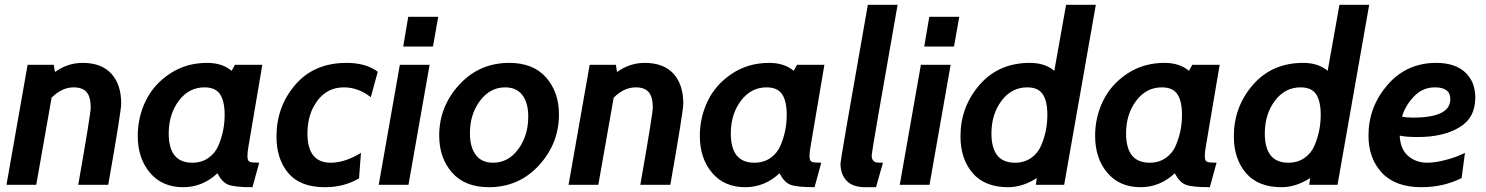

<svg xmlns="http://www.w3.org/2000/svg" viewBox="-20 -770 6192 800"><path d="M431 0H306Q358 -296 358 -322Q358 -366 341 -386Q324 -406 287 -406Q238 -406 195 -363L131 0H7L95 -500H204L209 -470Q262 -508 324 -508Q403 -508 444 -463Q485 -418 485 -339Q485 -306 431 0Z M1073 -500 1015 -158Q1011 -135 1011 -120Q1011 -100 1020 -96Q1029 -92 1060 -92L1032 10Q957 10 931 -0.5Q905 -11 886 -48Q824 10 743 10Q656 10 605 -50Q554 -110 554 -204Q554 -282 587.5 -350.5Q621 -419 688.5 -463.5Q756 -508 843 -508Q906 -508 945 -475L959 -500ZM832 -406Q767 -406 725 -350Q683 -294 683 -214Q683 -92 781 -92Q820 -92 848.5 -112Q877 -132 890.5 -164.5Q904 -197 910 -228Q916 -259 916 -292Q916 -348 897 -377Q878 -406 832 -406Z M1334 10Q1231 10 1181.5 -48.5Q1132 -107 1132 -201Q1132 -326 1210.5 -417Q1289 -508 1424 -508Q1505 -508 1554 -471L1525 -365Q1473 -406 1413 -406Q1344 -406 1302.5 -350.5Q1261 -295 1261 -214Q1261 -92 1358 -92Q1417 -92 1484 -133L1476 -27Q1414 10 1334 10Z M1784 -576H1660L1681 -700H1806ZM1682 0H1558L1646 -500H1770Z M2017 10Q1917 10 1863.5 -51Q1810 -112 1810 -205Q1810 -326 1893.5 -417Q1977 -508 2102 -508Q2202 -508 2255.5 -447Q2309 -386 2309 -293Q2309 -172 2225.5 -81Q2142 10 2017 10ZM2085 -406Q2022 -406 1980 -350Q1938 -294 1938 -215Q1938 -157 1962.5 -124.5Q1987 -92 2034 -92Q2098 -92 2139.5 -148.5Q2181 -205 2181 -284Q2181 -342 2156.5 -374Q2132 -406 2085 -406Z M2773 0H2648Q2700 -296 2700 -322Q2700 -366 2683 -386Q2666 -406 2629 -406Q2580 -406 2537 -363L2473 0H2349L2437 -500H2546L2551 -470Q2604 -508 2666 -508Q2745 -508 2786 -463Q2827 -418 2827 -339Q2827 -306 2773 0Z M3415 -500 3357 -158Q3353 -135 3353 -120Q3353 -100 3362 -96Q3371 -92 3402 -92L3374 10Q3299 10 3273 -0.5Q3247 -11 3228 -48Q3166 10 3085 10Q2998 10 2947 -50Q2896 -110 2896 -204Q2896 -282 2929.5 -350.5Q2963 -419 3030.5 -463.5Q3098 -508 3185 -508Q3248 -508 3287 -475L3301 -500ZM3174 -406Q3109 -406 3067 -350Q3025 -294 3025 -214Q3025 -92 3123 -92Q3162 -92 3190.5 -112Q3219 -132 3232.5 -164.5Q3246 -197 3252 -228Q3258 -259 3258 -292Q3258 -348 3239 -377Q3220 -406 3174 -406Z M3659 -92 3630 10H3585Q3533 10 3507.5 -17Q3482 -44 3482 -89Q3482 -104 3596 -750H3720Q3612 -138 3612 -123Q3612 -108 3618.5 -101Q3625 -94 3633 -93Q3641 -92 3659 -92Z M3955 -576H3831L3852 -700H3977ZM3853 0H3729L3817 -500H3941Z M4414 0H4296L4300 -28Q4240 10 4181 10Q4083 10 4032.5 -49Q3982 -108 3982 -202Q3982 -325 4061.5 -416.5Q4141 -508 4271 -508Q4334 -508 4373 -475L4422 -750H4546ZM4260 -406Q4195 -406 4153 -350Q4111 -294 4111 -214Q4111 -92 4209 -92Q4248 -92 4276.5 -112Q4305 -132 4318.5 -164.5Q4332 -197 4338 -228Q4344 -259 4344 -292Q4344 -348 4325 -377Q4306 -406 4260 -406Z M5062 -500 5004 -158Q5000 -135 5000 -120Q5000 -100 5009 -96Q5018 -92 5049 -92L5021 10Q4946 10 4920 -0.5Q4894 -11 4875 -48Q4813 10 4732 10Q4645 10 4594 -50Q4543 -110 4543 -204Q4543 -282 4576.5 -350.5Q4610 -419 4677.5 -463.5Q4745 -508 4832 -508Q4895 -508 4934 -475L4948 -500ZM4821 -406Q4756 -406 4714 -350Q4672 -294 4672 -214Q4672 -92 4770 -92Q4809 -92 4837.5 -112Q4866 -132 4879.5 -164.5Q4893 -197 4899 -228Q4905 -259 4905 -292Q4905 -348 4886 -377Q4867 -406 4821 -406Z M5553 0H5435L5439 -28Q5379 10 5320 10Q5222 10 5171.5 -49Q5121 -108 5121 -202Q5121 -325 5200.5 -416.5Q5280 -508 5410 -508Q5473 -508 5512 -475L5561 -750H5685ZM5399 -406Q5334 -406 5292 -350Q5250 -294 5250 -214Q5250 -92 5348 -92Q5387 -92 5415.5 -112Q5444 -132 5457.5 -164.5Q5471 -197 5477 -228Q5483 -259 5483 -292Q5483 -348 5464 -377Q5445 -406 5399 -406Z M6127 -363Q6127 -278 6059.5 -238.5Q5992 -199 5888 -199Q5838 -199 5812 -205Q5815 -147 5848 -119.5Q5881 -92 5927 -92Q5960 -92 6005.5 -104Q6051 -116 6084 -133L6070 -28Q5994 10 5903 10Q5794 10 5738 -50Q5682 -110 5682 -205Q5682 -325 5761.5 -416.5Q5841 -508 5964 -508Q6042 -508 6084.5 -469Q6127 -430 6127 -363ZM5959 -406Q5907 -406 5870.5 -367Q5834 -328 5822 -284Q5838 -280 5868 -280Q6023 -280 6023 -357Q6023 -406 5959 -406Z"/></svg>

Font: Cabin
Style: Bold Italic
Weight: 700
Designer: Pablo Impallari
Foundry: Pablo Impallari. www.impallari.com Igino Marini. www.ikern.com
Version: Version 1.005